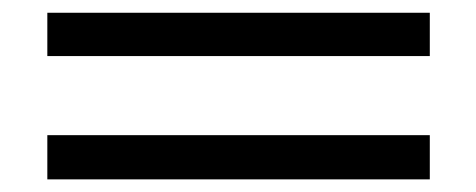

<svg xmlns="http://www.w3.org/2000/svg" viewBox="-20 -416 747 301"><path d="M54.2 -396H653.8V-328.1H54.2ZM54.2 -204.1H653.8V-134.8H54.2Z"/></svg>

Font: Oakes Grotesk Medium
Style: Regular
Weight: 500
Designer: Samuel Oakes
Foundry: Samuel Oakes
Version: Version 1.000;PS 001.000;hotconv 1.0.88;makeotf.lib2.5.64775